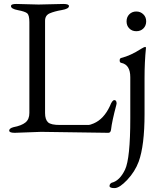

<svg xmlns="http://www.w3.org/2000/svg" viewBox="-20 -673 859 980"><path d="M717.8 -274.9V-90.8Q717.8 69.3 688 151.9Q668.9 203.1 629.4 245.1Q589.8 287.1 564.5 287.1Q539.1 287.1 539.1 276.4Q539.1 265.6 549.8 259.8Q590.8 250 618.2 192.9Q645 135.7 645 -68.8V-278.8Q645 -342.8 599.1 -352.1Q590.8 -353.5 590.8 -364.3Q590.8 -375 598.1 -377Q647 -389.2 700.2 -423.8Q716.8 -433.6 720.7 -433.6Q724.6 -433.6 725.1 -429.2Q717.8 -356.9 717.8 -274.9ZM675.8 -513.7Q653.3 -513.7 639.6 -528.3Q626 -542 626 -564Q626 -585.9 640.1 -600.1Q654.3 -614.3 675.8 -614.3Q697.3 -614.3 711.9 -599.6Q726.1 -585.9 726.1 -564Q726.1 -542 711.9 -527.8Q697.8 -513.7 675.8 -513.7ZM332 -642.1Q332 -627.9 294.9 -621.6Q257.8 -615.2 233.9 -605Q210 -594.7 210 -566.9V-96.2Q210 -63 225.1 -48.8Q240.2 -34.7 287.1 -35.2H433.1Q439 -35.2 458 -43Q509.8 -64.9 541 -131.8Q552.2 -161.6 563.5 -162.1Q575.2 -162.1 575.2 -144Q574.2 -143.1 574.2 -141.1V-139.2Q551.3 -53.2 546.9 -12.2Q544.9 4.9 533.2 4.9L189.9 0L55.2 4.9Q27.3 4.9 26.9 -6.3Q26.9 -18.1 48.8 -23.9Q89.8 -31.7 109.9 -47.9Q129.9 -64 129.9 -96.2V-560.1Q129.9 -595.2 119.1 -605Q107.9 -614.3 71.8 -621.1Q35.6 -627.9 36.1 -642.1Q36.1 -653.3 64.9 -652.8L176.8 -649.9L303.2 -652.8Q332 -652.8 332 -642.1Z"/></svg>

Font: EBGaramond
Style: Regular
Weight: 400
Version: Version 000.012g